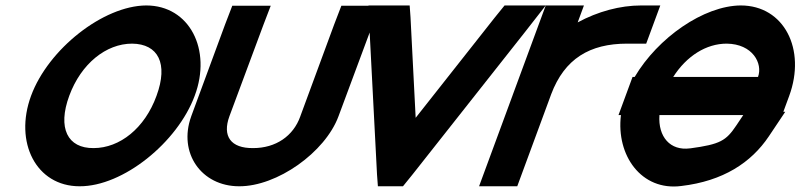

<svg xmlns="http://www.w3.org/2000/svg" viewBox="-20 -633 2935 704"><path d="M94 -282C157.1 -453 358.7 -612 516.1 -613C675.1 -613 757.3 -451 694 -282C630.9 -111 431.2 51 271.6 50C112.6 50 30.9 -111 94 -282ZM234 -282C190.1 -163 227.8 -89 323.2 -90C419.2 -90 511.1 -163 554 -282C597.5 -400 560.1 -472 464.4 -473C369.4 -473 277.5 -400 234 -282Z M805.2 -543 831.7 -612H972.7L945.9 -542L821.3 -207C794.4 -134 825.8 -89 908.2 -90C991.2 -90 1055.4 -134 1081 -206L1081.3 -207L1205.2 -543L1231.7 -612H1372.7L1345.9 -542L1221.3 -207C1172.3 -74 995.2 51 856.6 50C718.6 50 632.6 -72 681 -206L681.3 -207Z M1335.3 -516 1331.1 -613H1482.1L1485.2 -570L1504.1 -201L1795.2 -570L1830.1 -613H1981.1L1905.3 -516L1492.4 7L1457.6 50H1365.6L1362.4 7Z M2098.2 -550.9C2172.3 -591 2253.8 -613 2331.1 -613H2401.1L2349.4 -473H2279.4C2142.3 -473 2050 -417.6 2001 -287.5L1999 -282L1973.2 -212L1902.4 -20L1876.6 50H1736.6L1762.4 -20L1833.2 -212L1859 -282C1859.4 -283.2 1859.9 -284.5 1860.3 -285.7L1955.2 -543L1981.1 -613H2121.1Z M2448.5 -351H2759.4C2777.5 -400 2740.1 -472 2644.4 -473C2569.8 -473 2497.7 -428 2448.5 -351ZM2256.8 -211H2247.8L2273.6 -281L2299.4 -351H2307.2C2391.8 -494.4 2560.3 -612.1 2696.1 -613C2855.1 -613 2936.7 -452 2873.6 -281L2852.2 -223H2859.2L2799 -133C2734.6 -37 2631.6 31 2477.9 49C2331.7 68 2238.6 -63.3 2256.8 -211ZM2705.2 -211H2397.9C2392.5 -131 2437.7 -79.5 2509.8 -89H2510.8C2621.4 -104 2642.1 -117 2679.8 -173Z"/></svg>

Font: Nordica Plus
Style: NordicaClassicRgObl
Weight: 500
Version: Version 1.01